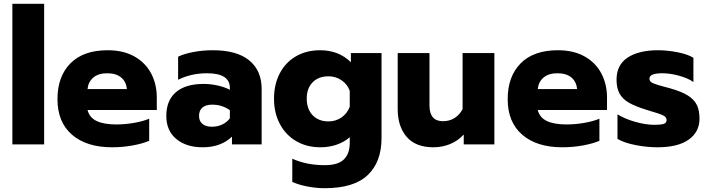

<svg xmlns="http://www.w3.org/2000/svg" viewBox="-20 -759 3721 1009"><path d="M45 -739H212V0H45Z M282 -238Q282 -357 350 -426Q418 -495 546 -495Q628 -495 686 -462.5Q744 -430 774 -373.5Q804 -317 804 -246V-181H440Q450 -141 488 -123Q526 -105 591 -105Q636 -105 683 -113Q730 -121 764 -135V-19Q729 -4 676.5 5.5Q624 15 569 15Q435 15 358.5 -51Q282 -117 282 -238ZM647 -291Q643 -330 616.5 -352Q590 -374 543 -374Q497 -374 470.5 -351.5Q444 -329 440 -291Z M854 -150Q854 -231 904.5 -274.5Q955 -318 1050 -318Q1087 -318 1124.5 -309.5Q1162 -301 1188 -287V-297Q1188 -374 1068 -374Q985 -374 916 -340V-461Q946 -476 995.5 -485.5Q1045 -495 1098 -495Q1225 -495 1290 -441.5Q1355 -388 1355 -292V0H1199V-41Q1173 -15 1134 0Q1095 15 1045 15Q959 15 906.5 -28.5Q854 -72 854 -150ZM1188 -138V-180Q1147 -209 1095 -209Q1062 -209 1044 -194Q1026 -179 1026 -150Q1026 -123 1043.5 -108Q1061 -93 1094 -93Q1124 -93 1149.5 -105.5Q1175 -118 1188 -138Z M1516 197V75Q1591 109 1687 109Q1756 109 1787 79Q1818 49 1818 -9V-38Q1790 -13 1750 1Q1710 15 1664 15Q1592 15 1537 -17Q1482 -49 1451 -107Q1420 -165 1420 -240Q1420 -316 1450.5 -374Q1481 -432 1536 -463.5Q1591 -495 1662 -495Q1760 -495 1824 -432V-480H1985V-33Q1985 92 1912.5 161Q1840 230 1687 230Q1641 230 1595 221Q1549 212 1516 197ZM1818 -198V-282Q1805 -317 1774.5 -337.5Q1744 -358 1706 -358Q1654 -358 1623 -326.5Q1592 -295 1592 -241Q1592 -186 1623 -153.5Q1654 -121 1706 -121Q1745 -121 1775 -142Q1805 -163 1818 -198Z M2070 -185V-480H2237V-205Q2237 -122 2308 -122Q2341 -122 2367.5 -138Q2394 -154 2411 -185V-480H2578V0H2417V-52Q2387 -19 2345.5 -2Q2304 15 2258 15Q2164 15 2117 -40Q2070 -95 2070 -185Z M2648 -238Q2648 -357 2716 -426Q2784 -495 2912 -495Q2994 -495 3052 -462.5Q3110 -430 3140 -373.5Q3170 -317 3170 -246V-181H2806Q2816 -141 2854 -123Q2892 -105 2957 -105Q3002 -105 3049 -113Q3096 -121 3130 -135V-19Q3095 -4 3042.5 5.5Q2990 15 2935 15Q2801 15 2724.5 -51Q2648 -117 2648 -238ZM3013 -291Q3009 -330 2982.5 -352Q2956 -374 2909 -374Q2863 -374 2836.5 -351.5Q2810 -329 2806 -291Z M3225 -29V-158Q3264 -134 3319 -118.5Q3374 -103 3419 -103Q3453 -103 3468 -108Q3483 -113 3483 -128Q3483 -140 3473 -147.5Q3463 -155 3437 -163.5Q3411 -172 3377 -182Q3319 -200 3285.5 -219Q3252 -238 3236 -267Q3220 -296 3220 -340Q3220 -418 3278.5 -456.5Q3337 -495 3438 -495Q3488 -495 3542.5 -484Q3597 -473 3624 -455V-328Q3596 -348 3549 -361Q3502 -374 3461 -374Q3429 -374 3411 -367.5Q3393 -361 3393 -345Q3393 -330 3411 -322Q3429 -314 3475 -302Q3506 -294 3501 -295Q3562 -278 3595 -257Q3628 -236 3642 -207.5Q3656 -179 3656 -135Q3656 -66 3599.5 -25.5Q3543 15 3435 15Q3380 15 3320.5 3.5Q3261 -8 3225 -29Z"/></svg>

Font: Readiness
Style: Bold
Weight: 700
Designer: Katatrad Team
Foundry: CadsonDemak
Version: Version 1.00;January 16, 2020;FontCreator 12.0.0.2550 64-bit